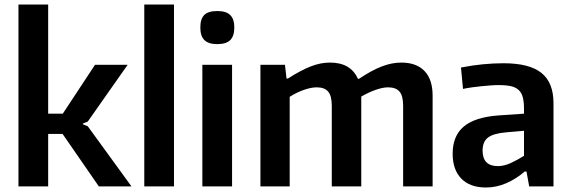

<svg xmlns="http://www.w3.org/2000/svg" viewBox="-20 -828 2538 853"><path d="M62 -808H194V-323H259L402 -540H547L370 -288L348 -279V-276L370 -267L564 0H419L258 -233H194V0H62Z M621 -808H753V0H621Z M945 -632Q906 -632 888 -650Q870 -668 870 -706Q870 -744 887.5 -761.5Q905 -779 945 -779Q985 -779 1003 -761Q1021 -743 1021 -706Q1021 -668 1003 -650Q985 -632 945 -632ZM879 -540H1011V0H879Z M1137 -540H1246L1253 -479H1259Q1317 -516 1360.5 -533Q1404 -550 1446 -550Q1538 -550 1570 -478H1575Q1632 -516 1676.5 -533Q1721 -550 1763 -550Q1830 -550 1866 -512.5Q1902 -475 1902 -403V0H1771V-358Q1771 -402 1755 -421Q1739 -440 1704 -440Q1681 -440 1649.5 -429Q1618 -418 1585 -399V0H1454V-358Q1454 -402 1438 -421Q1422 -440 1387 -440Q1363 -440 1331 -429Q1299 -418 1267 -398V0H1137Z M2139 5Q2068 5 2029.5 -34.5Q1991 -74 1991 -145Q1991 -224 2040 -265.5Q2089 -307 2192 -315L2308 -323V-344Q2308 -374 2303 -394.5Q2298 -415 2285 -427.5Q2272 -440 2250.5 -445Q2229 -450 2195 -450Q2179 -450 2159.5 -448.5Q2140 -447 2119 -445Q2098 -443 2077 -440Q2056 -437 2037 -433L2028 -528Q2079 -538 2126 -542.5Q2173 -547 2217 -547Q2332 -547 2385.5 -504Q2439 -461 2439 -370V0H2331L2319 -66H2311Q2273 -33 2229 -14Q2185 5 2139 5ZM2192 -90Q2220 -90 2251 -104.5Q2282 -119 2308 -136V-247L2228 -240Q2171 -235 2147.5 -216.5Q2124 -198 2124 -159Q2124 -90 2192 -90Z"/></svg>

Font: Encode Sans Narrow
Style: SemiBold
Weight: 600
Designer: Pablo Impallari, Andres Torresi
Foundry: Pablo Impallari, Andres Torresi
Version: Version 1.000; ttfautohint (v1.00) -l 8 -r 50 -G 200 -x 14 -